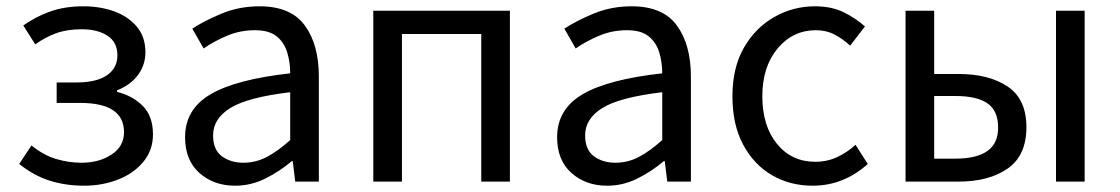

<svg xmlns="http://www.w3.org/2000/svg" viewBox="-20 -577 3558 610"><path d="M247 13Q190 13 139.5 -2.5Q89 -18 41 -56L80 -115Q118 -84 158 -72Q198 -60 239 -60Q295 -60 334.5 -86Q374 -112 374 -157Q374 -250 235 -250H160V-315H222Q287 -315 320 -338Q353 -361 353 -401Q353 -443 321.5 -463.5Q290 -484 240 -484Q193 -484 158.5 -471.5Q124 -459 92 -436L54 -496Q93 -524 139.5 -540.5Q186 -557 245 -557Q298 -557 342.5 -541Q387 -525 414.5 -492.5Q442 -460 442 -411Q442 -371 418.5 -339Q395 -307 352 -290V-285Q401 -273 433.5 -240.5Q466 -208 466 -150Q466 -100 435.5 -63Q405 -26 355 -6.5Q305 13 247 13Z M727 13Q659 13 613.5 -27.5Q568 -68 568 -141Q568 -230 649 -277.5Q730 -325 902 -344Q902 -379 892.5 -410.5Q883 -442 859 -461.5Q835 -481 790 -481Q743 -481 701.5 -463.5Q660 -446 627 -423L591 -486Q629 -511 684.5 -534Q740 -557 805 -557Q904 -557 948.5 -496Q993 -435 993 -334V0H918L910 -65H907Q868 -32 822.5 -9.5Q777 13 727 13ZM753 -60Q793 -60 828 -78.5Q863 -97 902 -132V-284Q767 -268 712 -234Q657 -200 657 -147Q657 -101 685 -80.5Q713 -60 753 -60Z M1166 0V-543H1600V0H1509V-469H1257V0Z M1909 13Q1841 13 1795.5 -27.5Q1750 -68 1750 -141Q1750 -230 1831 -277.5Q1912 -325 2084 -344Q2084 -379 2074.5 -410.5Q2065 -442 2041 -461.5Q2017 -481 1972 -481Q1925 -481 1883.5 -463.5Q1842 -446 1809 -423L1773 -486Q1811 -511 1866.5 -534Q1922 -557 1987 -557Q2086 -557 2130.5 -496Q2175 -435 2175 -334V0H2100L2092 -65H2089Q2050 -32 2004.5 -9.5Q1959 13 1909 13ZM1935 -60Q1975 -60 2010 -78.5Q2045 -97 2084 -132V-284Q1949 -268 1894 -234Q1839 -200 1839 -147Q1839 -101 1867 -80.5Q1895 -60 1935 -60Z M2562 13Q2490 13 2432.5 -20.5Q2375 -54 2341 -117.5Q2307 -181 2307 -271Q2307 -362 2343.5 -425.5Q2380 -489 2440 -523Q2500 -557 2569 -557Q2622 -557 2660.5 -538Q2699 -519 2728 -493L2681 -432Q2657 -454 2631 -467.5Q2605 -481 2572 -481Q2499 -481 2450.5 -423Q2402 -365 2402 -271Q2402 -177 2448.5 -120Q2495 -63 2570 -63Q2608 -63 2640 -78Q2672 -93 2698 -117L2737 -56Q2660 13 2562 13Z M2857 0V-543H2948V-342H3025Q3122 -342 3181.5 -302Q3241 -262 3241 -173Q3241 -83 3181.5 -41.5Q3122 0 3025 0ZM2948 -73H3015Q3153 -73 3151 -173Q3151 -225 3117.5 -248.5Q3084 -272 3015 -272H2948ZM3335 0V-543H3426V0Z"/></svg>

Font: Noto Sans CJK KR Regular (TTF)
Style: Regular
Weight: 400
Designer: Ryoko NISHIZUKA 西塚涼子 (kana & ideographs); Paul D. Hunt (Latin, Greek & Cyrillic); Wenlong ZHANG 张文龙 (bopomofo); Sandoll 
Foundry: Adobe Systems Incorporated
Version: Version 1.004;PS 1.004;hotconv 1.0.82;makeotf.lib2.5.63406